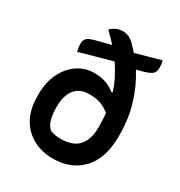

<svg xmlns="http://www.w3.org/2000/svg" viewBox="-182 -895 965 1031"><g transform="rotate(30 300.0 -379.5)"><path d="M260 -499Q302 -499 331.5 -488.5Q361 -478 389 -457H397Q385 -497 366 -534Q347 -571 323 -607L122 -551Q120 -563 118 -575Q116 -587 116 -598Q116 -618 126.5 -630.5Q137 -643 171 -652L267 -677Q241 -706 210 -736V-741Q224 -753 240.5 -761.5Q257 -770 282 -770Q303 -770 321 -761Q339 -752 358 -732Q374 -716 389 -698L543 -741Q549 -722 549 -700Q549 -675 537.5 -662Q526 -649 485 -637L444 -626Q490 -553 516.5 -466Q543 -379 543 -282V-268Q543 -133 475.5 -61Q408 11 295 11Q229 11 175 -17Q121 -45 89 -100.5Q57 -156 57 -238V-249Q57 -325 84.5 -381Q112 -437 158 -468Q204 -499 260 -499ZM213 -114Q239 -102 278 -102Q355 -102 390 -142.5Q425 -183 425 -255V-266Q425 -307 421 -344Q392 -367 364.5 -377Q337 -387 293 -387Q235 -387 205 -348.5Q175 -310 175 -242V-235Q175 -201 182.5 -168Q190 -135 213 -114Z"/></g></svg>

Font: Recursive Mn Csl St SmB
Style: Regular
Weight: 600
Monospace: yes
Version: Version 1.079;hotconv 1.0.112;makeotfexe 2.5.65598; ttfautoh